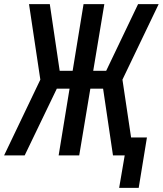

<svg xmlns="http://www.w3.org/2000/svg" viewBox="-31 -755 791 933"><path d="M548 158H643L683 -87H606L564 -368L740 -735H640L485 -411H422L476 -735H375L322 -411H259L211 -735H110L165 -368L-11 0H89L245 -324H307L254 0H354L408 -324H470L518 0H575Z"/></svg>

Font: Iosevka Sparkle Medium
Style: Italic
Weight: 500
Italic angle: -9°
Designer: Belleve Invis
Foundry: Belleve Invis
Version: Version 4.5.0; ttfautohint (v1.8.3)